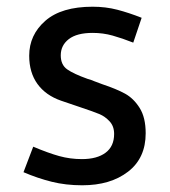

<svg xmlns="http://www.w3.org/2000/svg" viewBox="-20 -543 507 572"><path d="M224 -69Q269 -69 294.5 -88Q320 -107 320 -144Q320 -167 306.5 -181.5Q293 -196 276.5 -203Q260 -210 215 -225Q208 -227 162 -243Q116 -259 91.5 -293Q67 -327 67 -377Q67 -439 115 -481Q163 -523 256 -523Q295 -523 329.5 -514Q364 -505 402 -490L377 -416Q344 -429 315.5 -437Q287 -445 256 -445Q209 -445 185 -426.5Q161 -408 161 -378Q161 -350 180 -336.5Q199 -323 241 -308Q252 -305 261 -301L285 -292Q327 -278 352.5 -264Q378 -250 396 -221.5Q414 -193 414 -146Q414 -72 361.5 -31.5Q309 9 225 9Q176 9 134 -1.5Q92 -12 50 -30L79 -106Q124 -87 156.5 -78Q189 -69 224 -69Z"/></svg>

Font: Telex
Style: Regular
Weight: 400
Designer: Andres Torresi
Foundry: Andres Torresi
Version: Version 1.100